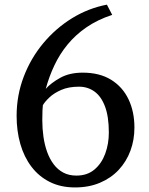

<svg xmlns="http://www.w3.org/2000/svg" viewBox="-20 -799 645 833"><path d="M305.5 14.2Q243.2 14.2 195.8 -9.7Q148.4 -33.5 116.4 -75.8Q84.3 -118 68.2 -174.4Q52.1 -230.8 52.1 -295.9Q52.1 -385.1 82.7 -465.6Q113.2 -546 167.4 -611.1Q221.6 -676.2 292.5 -719.9Q363.4 -763.5 443.8 -778.8L466.8 -734.5Q403 -713.5 355.2 -680.6Q307.4 -647.7 273.1 -605.8Q238.8 -564 215.8 -515.1Q192.8 -466.3 178.5 -413.5Q201 -438.9 241.2 -461.3Q281.4 -483.8 339 -483.8Q412.2 -483.8 462.1 -452.9Q511.9 -422 537.6 -368.2Q563.2 -314.4 563.2 -245.4Q563.2 -191.8 545.8 -144.9Q528.4 -98 495.1 -62.2Q461.8 -26.5 413.9 -6.2Q366.1 14.2 305.5 14.2ZM322.6 -422.9Q277.8 -422.9 246 -409Q214.3 -395.2 194.5 -376.5Q174.7 -357.7 166 -342.7Q165.2 -333.6 164.3 -320.5Q163.5 -307.4 163.5 -277.4Q163.5 -240.8 168.5 -205.6Q173.6 -170.5 184.4 -140.1Q195.3 -109.8 212.7 -86.5Q230 -63.3 254.6 -50.2Q279.1 -37.2 311.5 -37.2Q358.8 -37.2 389.9 -63.6Q421.1 -89.9 436.6 -132.5Q452.2 -175.2 452.2 -223.9Q452.2 -293.3 435.5 -337.2Q418.9 -381.2 389.7 -402Q360.5 -422.9 322.6 -422.9Z"/></svg>

Font: Merriweather Light
Style: Regular
Weight: 300
Designer: Eben Sorkin
Foundry: Eben Sorkin
Version: Version 2.100